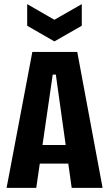

<svg xmlns="http://www.w3.org/2000/svg" viewBox="-20 -912 530 932"><path d="M12 0 137 -660H355L478 0H328L251 -550H236L156 0ZM122 -118V-208H377V-118ZM112 -892 244 -816 377 -892V-787L244 -711L112 -787Z"/></svg>

Font: Bricolage Grotesque Condensed
Style: Bold
Weight: 700
Width: 3
Designer: Mathieu Triay
Foundry: Atelier Triay
Version: Version 1.001;gftools[0.9.33.dev8+g029e19f]